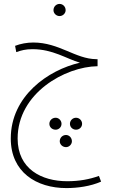

<svg xmlns="http://www.w3.org/2000/svg" viewBox="-20 -689 580 980"><path d="M284 -607C301 -607 315 -621 315 -637C315 -655 301 -669 284 -669C267 -669 253 -655 253 -637C253 -621 267 -607 284 -607ZM319 271C375 271 442 262 496 238L485 209C437 226 386 236 323 236C193 236 70 174 70 18C70 -214 313 -349 478 -351V-387H471C365 -388 282 -472 150 -472C118 -472 85 -466 57 -455L63 -423C89 -432 110 -438 146 -438C250 -438 319 -389 388 -369C226 -332 35 -199 35 18C35 190 166 271 319 271ZM264 -27C280 -27 294 -40 294 -57C294 -74 280 -88 264 -88C246 -88 232 -74 232 -57C232 -40 246 -27 264 -27ZM368 -27C385 -27 399 -40 399 -57C399 -74 385 -88 368 -88C351 -88 337 -74 337 -57C337 -40 351 -27 368 -27ZM317 62C333 62 347 48 347 32C347 14 333 0 317 0C299 0 285 14 285 32C285 48 299 62 317 62Z"/></svg>

Font: Noto Sans Arabic UI Cn XLt
Style: Regular
Weight: 200
Width: 3
Designer: Monotype Design Team, Nadine Chahine and Nizar Qandah
Foundry: Monotype Imaging Inc.
Version: Version 2.010